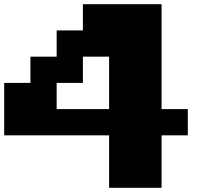

<svg xmlns="http://www.w3.org/2000/svg" viewBox="-20 -1020 1040 915"><path d="M500 -125V-375H0V-625H125V-750H250V-875H375V-1000H750V-500H875V-375H750V-125ZM250 -500H500V-750H375V-625H250Z"/></svg>

Font: Press Start 2P
Style: Regular
Weight: 400
Designer: CodeMan38
Foundry: CodeMan38
Version: Version 3.000